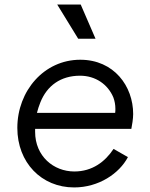

<svg xmlns="http://www.w3.org/2000/svg" viewBox="-20 -810 657 842"><path d="M399 -640 334 -790H231L323 -640ZM305 12C413 12 503 -49 541 -121L478 -157C441 -101 385 -58 306 -58C215 -58 134 -125 134 -232C134 -237 134 -241 134 -245H556C559 -260 564 -289 564 -310C564 -432 480 -548 332 -548C173 -548 56 -411 56 -249C56 -97 162 12 305 12ZM142 -315C146 -331 151 -346 157 -361C186 -434 246 -478 331 -478C399 -478 453 -440 477 -383C483 -367 486 -350 486 -333C486 -327 486 -321 485 -315Z"/></svg>

Font: Plus Jakarta Sans
Style: Italic
Weight: 400
Italic angle: -8°
Designer: Gumpita Rahayu
Foundry: Tokotype
Version: Version 2.071;gftools[0.9.30]